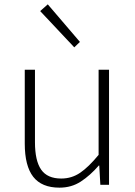

<svg xmlns="http://www.w3.org/2000/svg" viewBox="-20 -851 623 884"><path d="M254 13Q172 13 133 -37Q94 -87 94 -190V-530H141V-196Q141 -111 169.5 -70Q198 -29 262 -29Q310 -29 349 -55.5Q388 -82 434 -138V-530H482V0H442L437 -89H435Q395 -43 352 -15Q309 13 254 13ZM322 -633 165 -800 200 -831 348 -658Z"/></svg>

Font: Noto Sans JP ExtraLight
Style: Regular
Weight: 250
Designer: Ryoko NISHIZUKA  (kana, bopomofo & ideographs); Paul D. Hunt (Latin, Greek & Cyrillic); Sandoll Communications , Soo-you
Foundry: Adobe
Version: Version 2.004-H2;hotconv 1.0.118;makeotfexe 2.5.65603